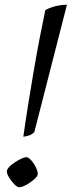

<svg xmlns="http://www.w3.org/2000/svg" viewBox="-20 -786 301 806"><path d="M78 -212Q86 -271 97 -339.5Q108 -408 120 -479Q132 -550 145 -618Q158 -686 170 -743Q184 -752 209 -759Q234 -766 261 -766L124 -231Q117 -224 106 -219Q95 -214 78 -212ZM60 0Q52 0 39 -13.5Q26 -27 16.5 -43.5Q7 -60 9 -70Q12 -81 28 -94Q44 -107 62.5 -116.5Q81 -126 91 -126Q100 -126 112 -112Q124 -98 132 -80.5Q140 -63 138 -52Q136 -44 121.5 -31.5Q107 -19 89.5 -9.5Q72 0 60 0Z"/></svg>

Font: Texturina Extralight
Style: Italic
Weight: 200
Italic angle: -11°
Designer: Guillermo Torres Carreño
Foundry: Omnibus-Type
Version: Version 1.002; ttfautohint (v1.8.3)